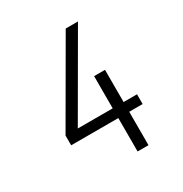

<svg xmlns="http://www.w3.org/2000/svg" viewBox="-171 -863 942 991"><g transform="rotate(-30 300.0 -367.5)"><path d="M364 0V-199H83V-257L360 -735H433L156 -257H364V-449H429V-257H509V-199H429V0Z"/></g></svg>

Font: Iosevka Aile Light
Style: Regular
Weight: 300
Designer: Belleve Invis
Foundry: Belleve Invis
Version: Version 27.3.5; ttfautohint (v1.8.4)